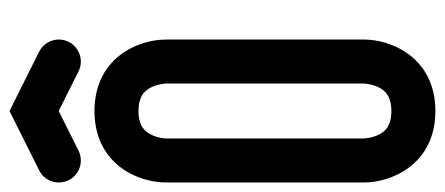

<svg xmlns="http://www.w3.org/2000/svg" viewBox="-286 -650 936 404"><g transform="rotate(-90 182.0 -448.0)"><path d="M150.4 0.1C260.7 0.1 300.8 -89.8 300.8 -150.3V-566.8C300.8 -627.3 260.8 -717.2 150.4 -717.2C40 -717.2 0 -627.3 0 -566.8V-150.3C0 -89.8 40.1 0.1 150.4 0.1ZM92.6 -150.7V-566.7C92.6 -566.9 93.2 -583.1 100.7 -598.1C106.8 -610.4 118.1 -624.6 150.4 -624.6C181.7 -624.6 192.9 -611.5 199.1 -600C207.6 -584.3 208.2 -566.8 208.2 -566.8V-150.4C208.2 -150.2 207.6 -134 200.1 -119C194 -106.7 182.7 -92.5 150.4 -92.5C119.1 -92.5 107.9 -105.6 101.7 -117.1C93.4 -132.3 92.7 -149.2 92.6 -150.7ZM254.5 -745.9C271.5 -745.9 287.8 -755.3 295.9 -771.5C307.3 -794.4 298.1 -822.2 275.2 -833.6L150.4 -896L25.6 -833.6C2.7 -822.2 -6.5 -794.4 4.9 -771.5C16.3 -748.6 44.1 -739.4 67 -750.8L150.4 -792.5L233.8 -750.8C240.5 -747.5 247.5 -745.9 254.5 -745.9Z"/></g></svg>

Font: Cactron
Style: Regular
Weight: 400
Version: Version 1.0